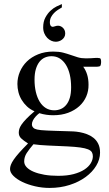

<svg xmlns="http://www.w3.org/2000/svg" viewBox="-20 -716 540 953"><path d="M481.9 -407.7Q481.9 -405.3 481 -398.7Q480 -392.1 477.5 -388.7Q475.1 -386.7 470.9 -386Q466.8 -385.3 461.9 -384.8Q456.5 -384.3 450.2 -384.8H393.1Q405.8 -367.7 412.6 -345.5Q419.4 -323.2 419.4 -295.4Q419.9 -264.6 408.2 -237.3Q396.5 -210 373.8 -189.2Q351.1 -168.5 318.4 -156.2Q285.6 -144 243.7 -144Q226.6 -144 209.5 -146.5Q192.4 -148.9 175.3 -154.3Q165.5 -147 156.7 -137.2Q147.9 -127.4 143.1 -117.4Q138.2 -107.4 138.4 -97.9Q138.7 -88.4 146 -81.5Q148.9 -78.6 153.1 -76.7Q157.2 -74.7 164.6 -73Q171.9 -71.3 183.6 -70.1Q195.3 -68.8 213.6 -68.1Q231.9 -67.4 258.1 -66.4Q284.2 -65.4 320.3 -64.5Q329.1 -64.5 344 -63.7Q358.9 -63 376.5 -59.8Q394 -56.6 411.6 -50Q429.2 -43.5 443.8 -32Q458.5 -20.5 467.5 -2.4Q476.6 15.6 476.6 41.5Q476.6 75.2 457.5 106.7Q438.5 138.2 404.8 162.8Q371.1 187.5 325.4 202.1Q279.8 216.8 226.1 216.8Q189 216.8 153.6 208.5Q118.2 200.2 90.8 187Q63.5 173.8 46.6 157Q29.8 140.1 29.8 123Q29.8 113.3 33.9 102.1Q38.1 90.8 48.1 76.2Q58.1 61.5 75.4 42Q92.8 22.5 119.1 -3.9Q96.7 -18.1 85 -29.3Q73.2 -40.5 73.2 -57.6Q73.2 -66.4 75.9 -75.9Q78.6 -85.4 86.9 -97.7Q95.2 -109.9 110.6 -126Q126 -142.1 151.4 -163.6Q129.9 -172.9 114 -187.7Q98.1 -202.6 87.4 -220.5Q76.7 -238.3 71.5 -258.5Q66.4 -278.8 66.4 -299.3Q66.4 -330.6 78.6 -359.6Q90.8 -388.7 113.5 -410.9Q136.2 -433.1 169.4 -446.5Q202.6 -460 244.1 -460Q272.9 -460 293.5 -454.6Q314 -449.2 331.3 -443.1Q348.6 -437 366.2 -431.6Q383.8 -426.3 406.7 -426.3Q421.9 -426.3 431.9 -427Q441.9 -427.7 449.2 -428.2Q456.5 -428.7 462.4 -428.7Q468.8 -428.7 475.6 -427.2Q481.9 -425.8 481.9 -407.7ZM333 -282.7Q333 -317.4 326.4 -345.7Q319.8 -374 307.1 -394.3Q294.4 -414.6 276.6 -425.8Q258.8 -437 235.8 -437Q218.3 -437 202.9 -430.4Q187.5 -423.8 176 -409.4Q164.6 -395 158 -373Q151.4 -351.1 151.4 -320.3Q151.4 -287.1 158 -259.3Q164.6 -231.4 177 -211.2Q189.5 -190.9 207.5 -179.7Q225.6 -168.5 249 -168.5Q266.6 -168.5 282 -175Q297.4 -181.6 308.8 -195.6Q320.3 -209.5 326.7 -231Q333 -252.4 333 -282.7ZM440.9 59.6Q440.9 47.9 435.8 39.3Q430.7 30.8 416.7 25.1Q402.8 19.5 378.7 16.1Q354.5 12.7 315.9 10.7Q260.7 8.3 218.3 6.3Q175.8 4.4 146 0Q125 24.4 112.5 43.7Q100.1 63 100.1 85.4Q100.1 101.1 112.3 114Q124.5 127 147 136.5Q169.4 146 200.4 151.4Q231.4 156.7 269 156.7Q313 156.7 345.2 148.2Q377.4 139.6 398.7 125.7Q419.9 111.8 430.4 94.5Q440.9 77.1 440.9 59.6ZM194.3 -580.1Q194.3 -608.4 205.1 -628.7Q215.8 -648.9 230.5 -662.6Q245.1 -676.3 261 -684.1Q276.9 -691.9 287.1 -695.8V-679.2Q277.8 -673.8 267.3 -667Q256.8 -660.2 248 -651.1Q239.3 -642.1 233.4 -630.9Q227.5 -619.6 227.5 -605Q227.5 -598.1 229 -593.8Q230.5 -589.4 232.7 -586.9Q234.9 -584.5 237.3 -583.7Q239.7 -583 241.2 -583Q245.6 -583 253.4 -585.7Q261.2 -588.4 268.1 -588.4Q274.4 -588.4 280.8 -585.7Q287.1 -583 292.2 -578.1Q297.4 -573.2 300.5 -566.2Q303.7 -559.1 303.7 -549.8Q303.7 -539.6 299.1 -531.7Q294.4 -523.9 287.4 -518.8Q280.3 -513.7 272.2 -511.2Q264.2 -508.8 256.8 -508.8Q245.6 -508.8 234.6 -513.7Q223.6 -518.6 214.6 -527.8Q205.6 -537.1 200 -550.3Q194.3 -563.5 194.3 -580.1Z"/></svg>

Font: Doulos SIL Compact
Style: Regular
Weight: 400
Designer: Walt Agee, Victor Gaultney, Peter Martin, Debbi Hosken
Foundry: SIL International
Version: Version 4.110; 2011; Maintenance release ; LnSpcTght